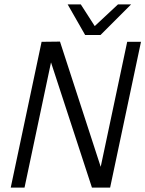

<svg xmlns="http://www.w3.org/2000/svg" viewBox="-20 -857 664 877"><path d="M213 -572 92 0H29L170 -666L254 -667L440 -95L561 -666H624L483 0H400ZM369 -697 519 -837H579L439 -697ZM439 -697H369L289 -837H349Z"/></svg>

Font: Epunda Sans Light
Style: Italic
Weight: 300
Italic angle: -12.0243°
Designer: Simon Atzbach
Foundry: typofactur
Version: Version 2.204